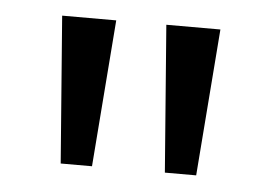

<svg xmlns="http://www.w3.org/2000/svg" viewBox="-32 -753 472 336"><g transform="rotate(5 204.0 -585.0)"><path d="M160 -714 140 -456H85L65 -714ZM343 -714 323 -456H268L248 -714Z"/></g></svg>

Font: Noto Sans Hebrew
Style: Regular
Weight: 400
Designer: Monotype Design Team
Foundry: Monotype Imaging Inc.
Version: Version 2.003